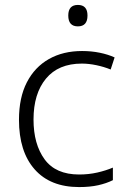

<svg xmlns="http://www.w3.org/2000/svg" viewBox="-20 -749 516 779"><path d="M301 10Q184 10 120.5 -62Q57 -134 57 -263Q57 -353 89 -415Q121 -477 178.5 -509.5Q236 -542 313 -542Q351 -542 385 -535Q419 -528 445 -516L429 -467Q402 -478 371 -484.5Q340 -491 312 -491Q217 -491 166.5 -430Q116 -369 116 -264Q116 -164 161 -102.5Q206 -41 301 -41Q340 -41 375 -49Q410 -57 438 -69V-18Q412 -5 378.5 2.5Q345 10 301 10ZM296 -729Q335 -729 335 -686Q335 -642 296 -642Q257 -642 257 -686Q257 -729 296 -729Z"/></svg>

Font: Noto Sans Gurmukhi UI Light
Style: Regular
Weight: 300
Designer: Jelle Bosma - Monotype Design Team
Foundry: Monotype Imaging Inc.
Version: Version 2.004; ttfautohint (v1.8.4.7-5d5b)